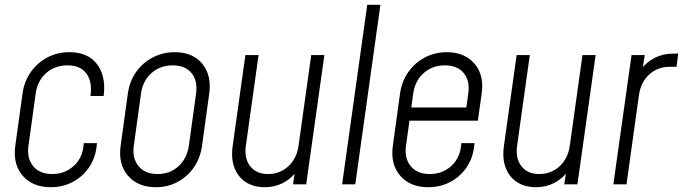

<svg xmlns="http://www.w3.org/2000/svg" viewBox="-20 -770 2853 802"><path d="M385 -172 384 -162Q379 -111.5 352.8 -72.2Q326.5 -33 284.8 -10.5Q243 12 191.5 12Q116.5 12 74.8 -36Q33 -84 44 -162L74 -379Q81 -429.5 108.2 -468.5Q135.5 -507.5 177.2 -529.8Q219 -552 270 -552Q346 -552 383.8 -503.8Q421.5 -455.5 414 -379L413 -369H358L359 -379Q364.5 -432.5 339.5 -464.8Q314.5 -497 262 -497Q209 -497 172.8 -464.8Q136.5 -432.5 129 -379L99 -162Q91.5 -109 118.5 -76Q145.5 -43 198 -43Q250.5 -43 287.2 -76Q324 -109 329 -162L330 -172Z M631 12Q556 12 514.5 -36Q473 -84 484 -162L514 -379Q521.5 -431.5 549.2 -470.2Q577 -509 619 -530.5Q661 -552 710 -552Q785.5 -552 825 -503.5Q864.5 -455 854 -379L824 -162Q817 -110 789.8 -70.8Q762.5 -31.5 721.5 -9.8Q680.5 12 631 12ZM638 -43Q690.5 -43 726 -76Q761.5 -109 769 -162L799 -379Q806.5 -432.5 780 -464.8Q753.5 -497 701.5 -497Q649 -497 612.8 -464.8Q576.5 -432.5 569 -379L539 -162Q531.5 -109 558.8 -76Q586 -43 638 -43Z M1086 12Q1039.5 12 1006.8 -9.2Q974 -30.5 959.2 -69.2Q944.5 -108 952 -161L1005 -540H1060L1007 -161Q999.5 -108 1025.2 -75.5Q1051 -43 1099 -43Q1149.5 -43 1184.5 -75.5Q1219.5 -108 1227 -161L1280 -540H1335L1259 0H1204L1214 -68L1221 -57Q1197 -24 1162.5 -6Q1128 12 1086 12Z M1409 0 1514 -750H1569L1464 0Z M1768.5 12Q1693.5 12 1651.8 -36Q1610 -84 1621 -162L1651 -379Q1658 -430.5 1685.8 -469.5Q1713.5 -508.5 1755.2 -530.2Q1797 -552 1846.5 -552Q1920.5 -552 1961.8 -504.2Q2003 -456.5 1992 -379L1976 -266H1677L1684 -321H1928L1936 -379Q1943.5 -432.5 1917 -464.8Q1890.5 -497 1838.5 -497Q1786 -497 1749.8 -464.8Q1713.5 -432.5 1706 -379L1676 -162Q1668.5 -109 1695.5 -76Q1722.5 -43 1775 -43Q1827.5 -43 1864.2 -76Q1901 -109 1906 -162L1907 -172H1962L1961 -162Q1956 -111.5 1929.8 -72.2Q1903.5 -33 1861.8 -10.5Q1820 12 1768.5 12Z M2219 12Q2172.5 12 2139.8 -9.2Q2107 -30.5 2092.2 -69.2Q2077.5 -108 2085 -161L2138 -540H2193L2140 -161Q2132.5 -108 2158.2 -75.5Q2184 -43 2232 -43Q2282.5 -43 2317.5 -75.5Q2352.5 -108 2360 -161L2413 -540H2468L2392 0H2337L2347 -68L2354 -57Q2330 -24 2295.5 -6Q2261 12 2219 12Z M2542 0 2618 -540H2673L2662 -466L2655 -477Q2679 -510 2714 -528Q2749 -546 2790 -546H2813L2806 -491H2777Q2727 -491 2691.8 -458.8Q2656.5 -426.5 2649 -373L2597 0Z"/></svg>

Font: Mohave Light Light
Style: Italic
Weight: 300
Italic angle: -8°
Version: Version 2.003